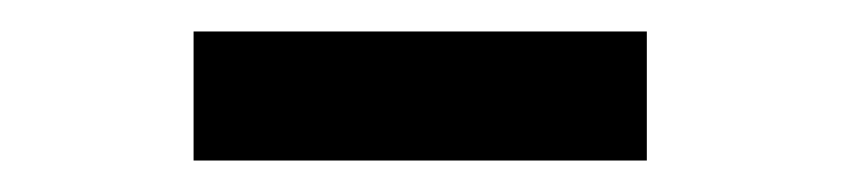

<svg xmlns="http://www.w3.org/2000/svg" viewBox="-20 -669 540 122"><path d="M103 -567V-649H391V-567Z"/></svg>

Font: Inconsolata ExtraBold
Style: Regular
Weight: 800
Designer: Raph Levien, Cyreal, Brenton Simpson
Foundry: Raph Levien, Cyreal, Google
Version: Version 3.001